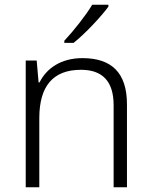

<svg xmlns="http://www.w3.org/2000/svg" viewBox="-20 -786 636 806"><path d="M435 -758V-766H367C341 -722 287 -654 250 -615V-606H289C339 -646 405 -717 435 -758ZM326 -542C236 -542 175 -499 146 -440H142L134 -532H88V0H145V-290C145 -425 203 -493 320 -493C409 -493 457 -446 457 -344V0H513V-348C513 -482 447 -542 326 -542Z"/></svg>

Font: Noto Sans Kannada Light
Style: Regular
Weight: 300
Designer: Jelle Bosma - Monotype Design Team
Foundry: Monotype Imaging Inc.
Version: Version 2.005